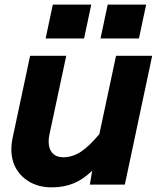

<svg xmlns="http://www.w3.org/2000/svg" viewBox="-20 -797 690 829"><path d="M190 -186Q190 -154 206.5 -136Q223 -118 253 -118Q292 -118 328 -141Q364 -164 409 -218L481 -556H637L519 0H368L378 -60Q339 -22 297 -5Q255 12 203 12Q153 12 113.5 -8.5Q74 -29 51.5 -66Q29 -103 29 -153Q29 -177 35 -204L110 -556H266L193 -214Q190 -199 190 -186ZM445 -777H611L580 -631H414ZM208 -777H374L343 -631H177Z"/></svg>

Font: Azeret Mono
Style: Bold Italic
Weight: 700
Italic angle: -12°
Designer: Martin Vácha
Foundry: Displaay
Version: Version 1.000; Glyphs 3.0.3, build 3074